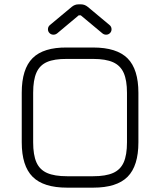

<svg xmlns="http://www.w3.org/2000/svg" viewBox="-20 -863 736 883"><path d="M288.5 0Q180 0 130 -50Q80 -100 80 -208.5V-436.5Q80 -546 130 -595.8Q180 -645.5 287.5 -644.5H408.5Q517 -644.5 566.8 -594.5Q616.5 -544.5 616.5 -436V-208.5Q616.5 -100 566.8 -50Q517 0 408.5 0ZM288.5 -52.5H408.5Q466 -52.5 500 -67.5Q534 -82.5 549 -116.5Q564 -150.5 564 -208.5V-436Q564 -493.5 549 -527.5Q534 -561.5 500 -576.8Q466 -592 408.5 -592H287.5Q230 -592.5 196.2 -577.8Q162.5 -563 147.5 -528.8Q132.5 -494.5 132.5 -436.5V-208.5Q132.5 -150.5 147.5 -116.5Q162.5 -82.5 196.5 -67.5Q230.5 -52.5 288.5 -52.5ZM226 -703.5Q215 -703.5 207.8 -710.8Q200.5 -718 200.5 -728.5Q200.5 -741 211 -749L310 -831.5Q324 -843 341 -843H352.5Q369.5 -843 383.5 -831.5L482.5 -749Q493 -741 493 -728.5Q493 -718 485.8 -710.8Q478.5 -703.5 468 -703.5Q458 -703.5 450.5 -710L351.5 -792.5H342L243.5 -710Q235.5 -703.5 226 -703.5Z"/></svg>

Font: Jura Light
Style: Regular
Weight: 400
Version: Version 5.106